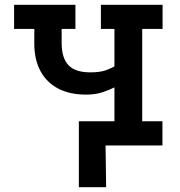

<svg xmlns="http://www.w3.org/2000/svg" viewBox="-20 -609 752 804"><path d="M310.2 175V-101.2H511.5V0H422L424.5 175ZM321.2 0V-101.2H459.2V-243.2Q438 -232 408.5 -222.4Q379 -212.8 340.2 -212.8Q273.2 -212.8 224.9 -237.5Q176.5 -262.2 150 -310.4Q123.5 -358.5 123.5 -428.5L123.8 -487.8H39V-589H295.8V-487.8H238.2V-428.5Q238.2 -366.2 266.6 -336.1Q295 -306 358.2 -306Q398 -306 422.5 -314.6Q447 -323.2 459.2 -331.5V-487.8H402.5V-589H660.8V-487.8H575.5V-101.2H660.2V0Z"/></svg>

Font: Podkova VF Beta
Style: Regular
Weight: 400
Designer: Ilya Yudin
Foundry: Cyreal (www.cyreal.org)
Version: Version 2.100